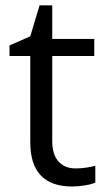

<svg xmlns="http://www.w3.org/2000/svg" viewBox="-20 -679 393 709"><path d="M258.8 -57.1Q280.3 -57.1 300.3 -60.3Q320.3 -63.5 332 -66.9V-4.9Q318.8 1.5 293.2 5.6Q267.6 9.8 247.1 9.8Q91.8 9.8 91.8 -153.8V-472.2H15.1V-511.2L91.8 -544.9L126 -659.2H172.9V-535.2H328.1V-472.2H172.9V-157.2Q172.9 -108.9 195.8 -83Q218.8 -57.1 258.8 -57.1Z"/></svg>

Font: f0_51640 
Style: Regular
Weight: 400
Foundry: Ascender Corporation
Version: Version 1.10